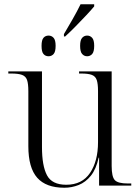

<svg xmlns="http://www.w3.org/2000/svg" viewBox="-20 -871 658 901"><path d="M280 -711Q299 -743 320.5 -780.5Q342 -818 358 -851H422V-841Q408 -824 384.5 -799Q361 -774 335 -747.5Q309 -721 286 -700H280ZM208 -607Q193 -607 184 -617.5Q175 -628 175 -656Q175 -683 184 -693.5Q193 -704 208 -704Q222 -704 231.5 -693.5Q241 -683 241 -656Q241 -628 231.5 -617.5Q222 -607 208 -607ZM389 -607Q375 -607 365.5 -617.5Q356 -628 356 -656Q356 -683 365.5 -693.5Q375 -704 389 -704Q403 -704 412.5 -693.5Q422 -683 422 -656Q422 -628 412.5 -617.5Q403 -607 389 -607ZM282 10Q196 10 154.5 -37Q113 -84 113 -185V-443Q113 -478 107 -495.5Q101 -513 83.5 -519.5Q66 -526 33 -526H19V-536H177V-181Q177 -93 200.5 -48.5Q224 -4 291 -4Q365 -4 402.5 -59.5Q440 -115 440 -204V-443Q440 -478 434 -495.5Q428 -513 411 -519.5Q394 -526 361 -526H351V-536H504V-92Q504 -41 519 -25.5Q534 -10 579 -10H596V0H445V-131H443Q431 -77 406.5 -46.5Q382 -16 349.5 -3Q317 10 282 10Z"/></svg>

Font: Noto Serif Display Light
Style: Regular
Weight: 300
Designer: Monotype Design Team
Foundry: Monotype Imaging Inc.
Version: Version 2.009